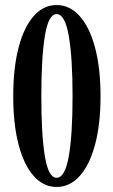

<svg xmlns="http://www.w3.org/2000/svg" viewBox="-20 -731 448 762"><path d="M204.5 11Q152.5 11 113.8 -32.5Q75 -76 53.8 -156.8Q32.5 -237.5 32.5 -349Q32.5 -461 53.8 -542.2Q75 -623.5 113.8 -667.2Q152.5 -711 204.5 -711Q257 -711 296.2 -667.2Q335.5 -623.5 357.2 -542.2Q379 -461 379 -349Q379 -237.5 357.2 -156.8Q335.5 -76 296.2 -32.5Q257 11 204.5 11ZM204.5 -25.5Q238 -25.5 253 -111Q268 -196.5 268 -349Q268 -501.5 253 -588.2Q238 -675 204.5 -675Q172 -675 158 -588.2Q144 -501.5 144 -349Q144 -196.5 158 -111Q172 -25.5 204.5 -25.5Z"/></svg>

Font: Imbue 10pt SemiBold
Style: Regular
Weight: 600
Designer: Tyler Finck
Foundry: Etcetera Type Company
Version: Version 1.102; ttfautohint (v1.8.3)